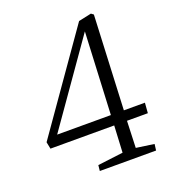

<svg xmlns="http://www.w3.org/2000/svg" viewBox="-132 -819 815 917"><g transform="rotate(-20 275.0 -360.5)"><path d="M425 -233H532L528 -181H422L417 -45L508 -32L504 0H218L221 -29L350 -45L357 -181H33L26 -216L370 -707L435 -721L447 -712ZM359 -233 379 -651 86 -233Z"/></g></svg>

Font: Literata 36pt Light
Style: Italic
Weight: 300
Italic angle: -2°
Designer: Latin by Veronika Burian and Jose Scaglione. Greek by Irene Vlachou. Cyrillic by Vera Evstafieva
Foundry: TypeTogether
Version: Version 3.002